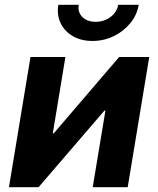

<svg xmlns="http://www.w3.org/2000/svg" viewBox="-20 -785 663 805"><path d="M515.4 0H368.7L422 -321.3H417.8L141.6 0H17.5L107.8 -545.9H254.2L201.4 -226H205.4L479.5 -545.9H605.7ZM367.5 -613.3Q319.8 -613.3 285.1 -633.6Q250.4 -653.9 234 -688.3Q217.7 -722.7 224.6 -765H310.1Q305 -734.2 325.3 -713.8Q345.6 -693.5 381.2 -693.5Q404.7 -693.5 424.9 -702.8Q445.1 -712 458.7 -728.2Q472.3 -744.3 475.5 -765H561.6Q554.7 -722.7 526.6 -688.2Q498.4 -653.6 457 -633.5Q415.5 -613.3 367.5 -613.3Z"/></svg>

Font: Adwaita Sans
Style: Italic
Weight: 400
Italic angle: -9.39999°
Designer: Rasmus Andersson
Foundry: rsms
Version: Version 4.001;git-9221beed3